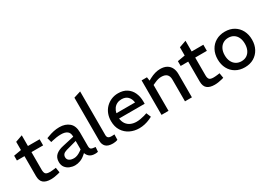

<svg xmlns="http://www.w3.org/2000/svg" viewBox="6 -1593 3381 2424"><g transform="rotate(-30 1696.0 -381.5)"><path d="M266 7Q193 7 156.5 -24Q120 -55 120 -124V-414H10V-484L120 -503V-623L222 -659V-503H392V-414H222V-156Q222 -117 236.5 -98.5Q251 -80 299 -80Q313 -80 329 -81.5Q345 -83 362 -85L389 -89L401 -16L377 -9Q351 -2 321 2.5Q291 7 266 7Z M619 7Q579 7 542 -8Q505 -23 481.5 -54Q458 -85 458 -133Q458 -195 497 -230.5Q536 -266 607 -281L776 -319V-322Q776 -375 745 -398.5Q714 -422 655 -422Q622 -422 588 -417Q554 -412 526 -405L502 -399L484 -466L509 -475Q555 -493 597.5 -502Q640 -511 682 -511Q769 -511 823 -465Q877 -419 877 -324V-123Q877 -91 892 -79.5Q907 -68 956 -65L951 2Q941 5 929.5 6Q918 7 909 7Q858 7 829.5 -15.5Q801 -38 790 -72L767 -52Q733 -22 694 -7.5Q655 7 619 7ZM651 -78Q674 -78 699 -87.5Q724 -97 750 -115L776 -133V-257L623 -215Q586 -204 571.5 -187Q557 -170 557 -145Q557 -113 582 -95.5Q607 -78 651 -78Z M1169 7Q1098 7 1066.5 -24.5Q1035 -56 1035 -111V-738L1137 -770V-134Q1137 -108 1151 -95Q1165 -82 1199 -82Q1208 -82 1218.5 -82.5Q1229 -83 1241 -84L1239 -6Q1222 1 1203.5 4Q1185 7 1169 7Z M1555 7Q1482 7 1421.5 -22.5Q1361 -52 1324 -109.5Q1287 -167 1287 -251Q1287 -308 1306 -356Q1325 -404 1360 -438.5Q1395 -473 1440 -492Q1485 -511 1538 -511Q1613 -511 1663.5 -478Q1714 -445 1739.5 -388.5Q1765 -332 1765 -261V-228H1392Q1398 -179 1421.5 -146.5Q1445 -114 1482 -98Q1519 -82 1564 -82Q1592 -82 1621 -87Q1650 -92 1680 -100L1723 -114L1751 -47L1712 -28Q1674 -11 1633.5 -2Q1593 7 1555 7ZM1396 -303H1668Q1661 -359 1628.5 -391.5Q1596 -424 1538 -424Q1502 -424 1472.5 -409.5Q1443 -395 1423.5 -367.5Q1404 -340 1396 -303Z M1879 0V-503H1957L1965 -450L2000 -469Q2038 -489 2076 -500Q2114 -511 2151 -511Q2210 -511 2247.5 -489Q2285 -467 2303.5 -429Q2322 -391 2322 -341V0H2221V-317Q2221 -367 2195 -392.5Q2169 -418 2114 -418Q2091 -418 2068 -412Q2045 -406 2019 -394L1981 -377V0Z M2653 7Q2580 7 2543.5 -24Q2507 -55 2507 -124V-414H2397V-484L2507 -503V-623L2609 -659V-503H2779V-414H2609V-156Q2609 -117 2623.5 -98.5Q2638 -80 2686 -80Q2700 -80 2716 -81.5Q2732 -83 2749 -85L2776 -89L2788 -16L2764 -9Q2738 -2 2708 2.5Q2678 7 2653 7Z M3094 7Q3018 7 2961.5 -26Q2905 -59 2874 -117.5Q2843 -176 2843 -252Q2843 -328 2874.5 -386.5Q2906 -445 2963 -478Q3020 -511 3095 -511Q3171 -511 3227 -477.5Q3283 -444 3313.5 -385.5Q3344 -327 3344 -252Q3344 -176 3312.5 -117.5Q3281 -59 3225 -26Q3169 7 3094 7ZM3094 -81Q3139 -81 3171.5 -102Q3204 -123 3222 -161.5Q3240 -200 3240 -252Q3240 -304 3222.5 -342Q3205 -380 3172 -401Q3139 -422 3094 -422Q3050 -422 3016.5 -401Q2983 -380 2964.5 -342Q2946 -304 2946 -252Q2946 -200 2964.5 -161.5Q2983 -123 3016.5 -102Q3050 -81 3094 -81Z"/></g></svg>

Font: REM
Style: Regular
Weight: 400
Designer: Octavio Pardo
Foundry: Ashler Design
Version: Version 1.005;gftools[0.9.28]